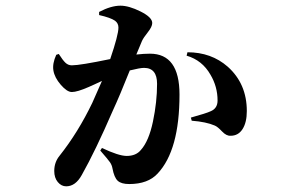

<svg xmlns="http://www.w3.org/2000/svg" viewBox="-20 -607 1040 676"><path d="M480 -463 460 -415Q487 -418 508 -418Q612 -418 612 -274Q612 -78 535 4Q501 41 435 41Q407 41 394.5 29.5Q382 18 376 -14Q374 -26 367 -36Q360 -46 333 -77L339 -86Q398 -58 426 -58Q459 -58 476 -79Q504 -110 518.5 -179Q533 -248 533 -312Q533 -368 487 -368Q473 -368 437 -359Q402 -271 377 -217Q316 -76 268 9Q246 49 213 49Q196 49 183.5 34Q171 19 171 -5Q171 -36 190 -59Q255 -141 305 -245Q308 -251 339 -322Q329 -317 313 -310Q297 -303 293 -301Q252 -283 233 -283Q216 -283 194 -308.5Q172 -334 168 -359Q164 -383 178 -414L187 -417Q201 -395 210.5 -386Q220 -377 233 -377Q262 -377 368 -399Q397 -484 397 -510Q397 -525 385 -534Q369 -545 329 -554V-565Q371 -587 404 -587Q434 -587 475 -566.5Q516 -546 516 -526Q516 -513 500.5 -493.5Q485 -474 480 -463ZM637 -411 640 -423Q724 -423 782 -372Q849 -312 849 -216Q849 -176 834 -152.5Q819 -129 792 -129Q777 -128 761.5 -144.5Q746 -161 736 -165Q706 -178 655 -182L652 -193Q706 -208 721 -215Q746 -225 746 -253Q746 -302 721 -344Q692 -395 637 -411Z"/></svg>

Font: Swei Spring CJKtc
Style: Bold
Weight: 700
Version: Version 1.021